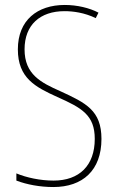

<svg xmlns="http://www.w3.org/2000/svg" viewBox="-20 -795 475 774"><path d="M389 -235C389 -350 326 -380 224 -427C145 -462 79 -495 79 -596C79 -695 142 -750 240 -750C275 -750 320 -744 366 -722L377 -744C341 -763 291 -775 241 -775C131 -775 52 -714 52 -596C52 -480 123 -444 211 -404C310 -360 362 -331 362 -235C362 -128 300 -67 196 -67C142 -67 87 -79 46 -96V-67C88 -51 141 -41 195 -41C313 -41 389 -108 389 -235Z"/></svg>

Font: Noto Sans Tamil UI Condensed Thin
Style: Regular
Weight: 100
Width: 3
Designer: Jelle Bosma - Monotype Design Team
Foundry: Monotype Imaging Inc.
Version: Version 2.004